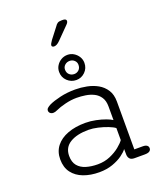

<svg xmlns="http://www.w3.org/2000/svg" viewBox="-160 -992 939 1105"><g transform="rotate(-20 309.5 -440.0)"><path d="M474 1Q454.5 1 445.8 -7.8Q437 -16.5 435.5 -32L435 -69Q424.5 -54 399.8 -36Q375 -18 338.5 -5Q302 8 256.5 8Q203 8 160.5 -8Q118 -24 93.5 -56.5Q69 -89 69 -138.5Q69 -185.5 95 -218.8Q121 -252 167.8 -269.5Q214.5 -287 276 -287Q308 -287 340.2 -280.2Q372.5 -273.5 398 -264Q423.5 -254.5 434.5 -246.5V-330Q434.5 -364.5 420.2 -386.2Q406 -408 382.8 -419.5Q359.5 -431 332.2 -435.2Q305 -439.5 278.5 -439.5Q244.5 -439.5 208 -430.5Q171.5 -421.5 148.5 -410.5Q141.5 -407 135.2 -405.5Q129 -404 124 -404Q112.5 -404 105.2 -410.5Q98 -417 98 -426.5Q98 -435.5 105.5 -442.2Q113 -449 125 -455Q151.5 -467.5 194.5 -477.5Q237.5 -487.5 287 -487.5Q321.5 -487.5 357.2 -480.5Q393 -473.5 422.8 -456.8Q452.5 -440 471 -411.5Q489.5 -383 489.5 -340V-47H541.5Q558 -47 566.5 -40.8Q575 -34.5 575 -23.5Q575 -12.5 566 -5.8Q557 1 536 1ZM434.5 -197.5Q422 -207.5 395 -218Q368 -228.5 336.8 -235.8Q305.5 -243 279.5 -243Q208.5 -243 166.2 -217.2Q124 -191.5 124 -139.5Q124 -101.5 142.5 -79.2Q161 -57 192.8 -47.5Q224.5 -38 263.5 -38Q305 -38 339.8 -53Q374.5 -68 399.2 -88.2Q424 -108.5 434.5 -124ZM313.5 -536Q281.5 -536 258.2 -558.2Q235 -580.5 235 -613.5Q235 -634.5 245.8 -651.8Q256.5 -669 274.2 -679.5Q292 -690 313.5 -690Q334 -690 351.2 -679.5Q368.5 -669 379.2 -651.8Q390 -634.5 390 -613.5Q390 -580.5 367.2 -558.2Q344.5 -536 313.5 -536ZM313.5 -572.5Q330 -572.5 342 -583.8Q354 -595 354 -614.5Q354 -631 342 -642Q330 -653 313.5 -653Q296 -653 283.8 -642Q271.5 -631 271.5 -614.5Q271.5 -595 283.8 -583.8Q296 -572.5 313.5 -572.5ZM259 -761.5Q255 -761.5 250 -763.8Q245 -766 245 -772.5Q245 -780.5 259.5 -801L308.5 -864.5Q317.5 -878.5 325.8 -883.2Q334 -888 349.5 -888H359Q367.5 -888 373 -884.5Q378.5 -881 378.5 -875Q378.5 -865 367 -854L295.5 -781.5Q285 -771 276 -766.2Q267 -761.5 259 -761.5Z"/></g></svg>

Font: Sono Monospace Light
Style: Regular
Weight: 300
Version: Version 2.112